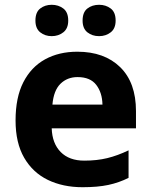

<svg xmlns="http://www.w3.org/2000/svg" viewBox="-20 -772 631 802"><path d="M303 -556Q416 -556 482 -491.5Q548 -427 548 -308V-236H196Q198 -173 233.5 -137Q269 -101 332 -101Q385 -101 428 -111.5Q471 -122 517 -144V-29Q477 -9 432.5 0.5Q388 10 325 10Q243 10 180 -20.5Q117 -51 81 -113Q45 -175 45 -269Q45 -365 77.5 -428.5Q110 -492 168 -524Q226 -556 303 -556ZM304 -450Q261 -450 232.5 -422Q204 -394 199 -335H408Q407 -385 382 -417.5Q357 -450 304 -450ZM128 -686Q128 -721 148 -736.5Q168 -752 196 -752Q224 -752 244.5 -736.5Q265 -721 265 -686Q265 -653 244.5 -637Q224 -621 196 -621Q168 -621 148 -637Q128 -653 128 -686ZM325 -686Q325 -721 345 -736.5Q365 -752 394 -752Q422 -752 442.5 -736.5Q463 -721 463 -686Q463 -653 442.5 -637Q422 -621 394 -621Q365 -621 345 -637Q325 -653 325 -686Z"/></svg>

Font: Noto Sans Medefaidrin
Style: Bold
Weight: 700
Designer: Dalton Maag Ltd
Foundry: Dalton Maag Ltd
Version: Version 1.002; ttfautohint (v1.8.4.7-5d5b)